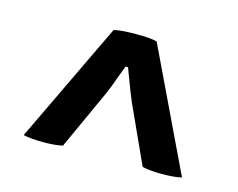

<svg xmlns="http://www.w3.org/2000/svg" viewBox="-61 -740 652 526"><g transform="rotate(15 265.0 -477.0)"><path d="M489.5 -306Q479.5 -303.5 464.2 -302.2Q449 -301 432.5 -301Q417.5 -301 403 -302.2Q388.5 -303.5 378 -306L303 -470.5Q298 -482 291.5 -498.8Q285 -515.5 279 -531.8Q273 -548 268.5 -559.5H261.5Q257 -548 251 -531.8Q245 -515.5 238.8 -498.8Q232.5 -482 227 -470.5L152 -306Q141.5 -303.5 127 -302.2Q112.5 -301 97.5 -301Q81 -301 65.8 -302.2Q50.5 -303.5 40.5 -306L204 -648Q214.5 -650.5 231.2 -651.8Q248 -653 266 -653Q283.5 -653 299.5 -652Q315.5 -651 326 -648Z"/></g></svg>

Font: Signika Light Medium
Style: Regular
Weight: 500
Version: Version 2.003;gftools[0.9.32]